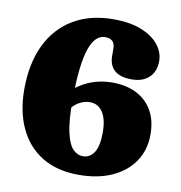

<svg xmlns="http://www.w3.org/2000/svg" viewBox="-82 -796 839 892"><g transform="rotate(10 337.0 -350.0)"><path d="M383.5 -720Q461.5 -720 515.2 -698.2Q569 -676.5 596.8 -641.2Q624.5 -606 624.5 -565.5Q624.5 -515.5 594.5 -487.5Q564.5 -459.5 513.5 -459.5Q458.5 -459.5 431.8 -483.2Q405 -507 405 -552V-583.5Q405 -608.5 393.5 -620Q382 -631.5 358 -631.5Q336 -631.5 318 -615Q300 -598.5 287 -562.2Q274 -526 267 -466.5Q260 -407 259.5 -320.5Q259 -218.5 271.8 -164Q284.5 -109.5 305.5 -89Q326.5 -68.5 351 -68.5Q385 -68.5 404.5 -98.8Q424 -129 424 -192.5Q424 -256 401.8 -288.8Q379.5 -321.5 342.5 -321.5Q321 -321.5 300.5 -312.5Q280 -303.5 264.2 -287Q248.5 -270.5 241 -247.5L194.5 -273Q199.5 -313 232.2 -348.8Q265 -384.5 316.5 -407Q368 -429.5 428.5 -429.5Q494 -429.5 542.2 -405.2Q590.5 -381 617.2 -334.8Q644 -288.5 644 -221.5Q644 -150 607.8 -95.5Q571.5 -41 504.8 -10.5Q438 20 346.5 20Q245 20 174.2 -23.2Q103.5 -66.5 66.8 -144.8Q30 -223 30 -327.5Q30 -450 72.2 -537.8Q114.5 -625.5 193.8 -672.8Q273 -720 383.5 -720Z"/></g></svg>

Font: Fraunces SuperSoft Wonky
Style: Regular
Weight: 900
Version: Version 1.000;[b76b70a41]